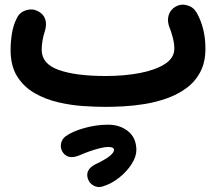

<svg xmlns="http://www.w3.org/2000/svg" viewBox="-20 -391 910 805"><path d="M24.4 -182.1Q24.4 -215.3 30 -250.5Q35.6 -285.6 50.8 -315.4Q62.5 -339.4 88.4 -347.9Q114.3 -356.4 138.2 -344.7Q162.1 -333 169.7 -310.1Q177.2 -287.1 167 -256.8Q162.1 -243.2 158.4 -221.9Q154.8 -200.7 154.8 -182.1Q154.8 -123 226.3 -97.7Q297.9 -72.3 422.9 -72.3Q502 -72.3 567.4 -85Q632.8 -97.7 671.9 -123Q710.9 -148.4 710.9 -187Q710.9 -210 703.6 -236.6Q696.3 -263.2 691.4 -273.9Q680.2 -300.8 686.5 -325Q692.9 -349.1 715.3 -362.8Q738.3 -376 764.4 -368.9Q790.5 -361.8 804.2 -338.4Q841.3 -273.4 841.3 -187Q841.3 -129.4 819.3 -88.4Q797.4 -47.4 760.5 -20.8Q723.6 5.9 678.5 21.7Q633.3 37.6 586.2 45.2Q539.1 52.7 496.6 54.9Q454.1 57.1 422.9 57.1Q381.8 57.1 329.6 53.7Q277.3 50.3 223.9 37.8Q170.4 25.4 125.2 -0.5Q80.1 -26.4 52.2 -70.3Q24.4 -114.3 24.4 -182.1ZM348.1 357.4Q336.4 319.3 381.8 296.9Q421.4 278.3 439.7 263.4Q458 248.5 458 237.8Q458 225.1 433.1 225.1Q419.4 225.1 397.5 230.7Q375.5 236.3 352.8 244.4Q330.1 252.4 313 260.3Q267.1 279.3 244.6 249.5Q232.4 232.9 235.6 212.6Q238.8 192.4 255.4 180.2Q283.7 159.7 333.7 145.8Q383.8 131.8 433.1 131.8Q482.4 131.8 516.6 158.9Q550.8 186 551.8 236.3Q551.8 236.8 551.8 237.8Q551.8 237.8 551.8 237.8Q551.8 265.6 531.7 297.1Q511.7 328.6 479.2 354.2Q446.8 379.9 409.2 391.1Q390.1 397 372.1 387Q354 377 348.1 357.4Z"/></svg>

Font: Mikhak-FD Bold
Style: Regular
Weight: 700
Designer: Amin Abedi
Version: Version 3.3